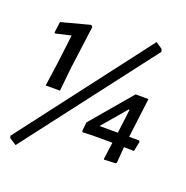

<svg xmlns="http://www.w3.org/2000/svg" viewBox="-136 -806 988 1022"><g transform="rotate(20 358.0 -295.0)"><path d="M579 -681 616 -656 621 -641 61 91 22 66 18 54ZM221 -648 230 -639 198 -397 184 -262H103L121 -388L142 -559L55 -539L51 -543L59 -605ZM642 -381 614 -157H671L675 -149L664 -95L607 -96L600 -5L595 0L531 3L528 -1L541 -97H429L373 -95L369 -101L374 -151L569 -381ZM446 -157H550L567 -293H562Z"/></g></svg>

Font: Alegreya Sans Medium
Style: Italic
Weight: 500
Italic angle: -7°
Designer: Juan Pablo del Peral
Foundry: Huerta Tipografica
Version: Version 2.007